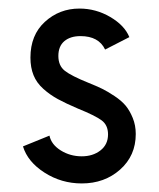

<svg xmlns="http://www.w3.org/2000/svg" viewBox="-20 -425 376 453"><path d="M172.9 7.8Q125 7.8 85.2 -17.6Q45.4 -43 34.2 -79.6L96.7 -105Q101.1 -84 123.3 -70.1Q145.5 -56.2 172.9 -56.2Q199.2 -56.2 217 -70.1Q234.9 -84 234.9 -107.9Q234.9 -129.9 219.7 -141.1Q204.6 -152.3 163.6 -168.9Q134.8 -181.2 116.5 -191.2Q98.1 -201.2 82.3 -215.3Q66.4 -229.5 59.1 -247.6Q51.8 -265.6 51.8 -289.1Q51.8 -342.3 85.9 -373.5Q120.1 -404.8 167.5 -404.8Q206.1 -404.8 240 -385Q273.9 -365.2 285.2 -337.4L228 -308.1Q212.9 -339.8 169.9 -339.8Q146 -339.8 131.8 -327.9Q117.7 -315.9 117.7 -293Q117.7 -270 132.8 -258.1Q147.9 -246.1 189 -229.5Q208.5 -221.7 220.9 -215.6Q233.4 -209.5 250 -198.5Q266.6 -187.5 276.4 -175.8Q286.1 -164.1 293.2 -146.7Q300.3 -129.4 300.3 -108.9Q300.3 -57.6 263.4 -24.9Q226.6 7.8 172.9 7.8Z"/></svg>

Font: Now
Style: Regular
Weight: 400
Designer: Alfredo Marco Pradil
Foundry: Alfredo Marco Pradil
Version: Version 1.200;hotconv 1.0.109;makeotfexe 2.5.65596